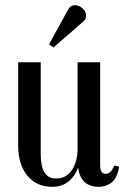

<svg xmlns="http://www.w3.org/2000/svg" viewBox="-20 -710 484 740"><path d="M366 -74Q366 -40 387 -40Q408 -40 420 -72L439 -68Q439 -60 433.5 -43.5Q428 -27 420.5 -17Q413 -7 397 1.5Q381 10 361 10Q291 10 281 -64Q252 10 181 10Q121 10 85.5 -33Q50 -76 50 -149V-470H137V-115Q137 -22 195 -22Q236 -22 257.5 -55Q279 -88 279 -137V-470H366ZM243 -674Q252 -690 268.5 -690Q285 -690 298.5 -677.5Q312 -665 312 -650.5Q312 -636 301 -627L186 -527L169 -539Z"/></svg>

Font: Trochut
Style: Regular
Weight: 400
Designer: Andreu Balius
Foundry: Andreu Balius
Version: Version 1.001